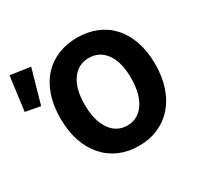

<svg xmlns="http://www.w3.org/2000/svg" viewBox="-157 -849 1079 1040"><g transform="rotate(-30 382.5 -329.0)"><path d="M434 12Q368 12 313.5 -11.5Q259 -35 220 -79Q181 -123 159.5 -186Q138 -249 138 -329Q138 -409 159.5 -471.5Q181 -534 220 -576.5Q259 -619 313.5 -641.5Q368 -664 434 -664Q500 -664 554.5 -641.5Q609 -619 648 -576Q687 -533 708.5 -470.5Q730 -408 730 -329Q730 -249 708.5 -186Q687 -123 648 -79Q609 -35 554.5 -11.5Q500 12 434 12ZM434 -115Q501 -115 540 -172.5Q579 -230 579 -329Q579 -427 540 -482Q501 -537 434 -537Q367 -537 328 -482Q289 -427 289 -329Q289 -230 328 -172.5Q367 -115 434 -115ZM-12 -457 16 -670 141 -652 81 -440Z"/></g></svg>

Font: Font
Style: ¶
Weight: 700
Designer: Paul D. Hunt
Foundry: Adobe Systems Incorporated
Version: Version 3.000